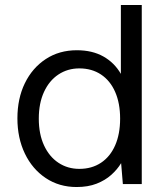

<svg xmlns="http://www.w3.org/2000/svg" viewBox="-20 -740 661 772"><path d="M288 12Q218 12 164 -24Q110 -60 80 -122.5Q50 -185 50 -264Q50 -344 80 -405.5Q110 -467 164 -502.5Q218 -538 289 -538Q351 -538 395.5 -513Q440 -488 466 -443V-720H550V0H474L467 -84Q452 -59 427.5 -37Q403 -15 368.5 -1.5Q334 12 288 12ZM299 -61Q349 -61 386 -85.5Q423 -110 443 -155.5Q463 -201 463 -263Q463 -325 443 -370.5Q423 -416 386 -440.5Q349 -465 299 -465Q252 -465 215 -440.5Q178 -416 157 -370.5Q136 -325 136 -263Q136 -201 157 -155.5Q178 -110 215 -85.5Q252 -61 299 -61Z"/></svg>

Font: DM Sans 9pt
Style: Regular
Weight: 400
Designer: Colophon Foundry, Jonny Pinhorn
Foundry: Colophon Foundry
Version: Version 4.004;gftools[0.9.30]